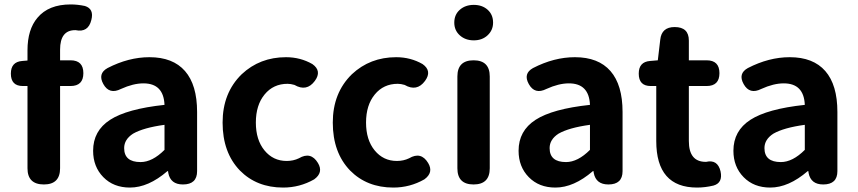

<svg xmlns="http://www.w3.org/2000/svg" viewBox="-20 -832 3868 866"><path d="M178 0Q104 0 104 -73V-222V-444H83Q29 -444 29 -500Q29 -553 80 -557L104 -559V-605Q104 -699 149 -752Q199 -812 299 -812Q330 -812 363 -805Q405 -792 392 -742Q378 -684 321 -696Q320 -696 319 -696Q251 -696 251 -608V-560H298Q356 -560 356 -502Q356 -444 298 -444H251V-73Q251 0 178 0Z M566 14Q492 14 446 -33Q400 -80 400 -152Q400 -242 476.5 -291.5Q553 -341 722 -359Q718 -456 627 -456Q581 -456 526 -431Q473 -404 446 -453Q420 -500 465 -525Q560 -574 654 -574Q760 -574 814.5 -511.5Q869 -449 869 -327V-163V-60Q869 0 805 0Q749 0 739 -52L738 -60H735Q649 14 566 14ZM614 -101Q667 -101 722 -156V-269Q627 -256 580 -229Q540 -203 540 -164Q540 -101 614 -101Z M1257 14Q1138 14 1062 -63Q984 -144 984 -279Q984 -413 1070 -497Q1152 -574 1270 -574Q1335 -574 1389 -543Q1433 -512 1400 -467Q1363 -417 1308 -449Q1291 -454 1277 -454Q1213 -454 1173.5 -406Q1134 -358 1134 -279Q1134 -201 1173 -153.5Q1212 -106 1273 -106Q1303 -106 1328 -118Q1382 -150 1414 -97Q1440 -54 1397 -23Q1332 14 1257 14Z M1754 14Q1635 14 1559 -63Q1481 -144 1481 -279Q1481 -413 1567 -497Q1649 -574 1767 -574Q1832 -574 1886 -543Q1930 -512 1897 -467Q1860 -417 1805 -449Q1788 -454 1774 -454Q1710 -454 1670.5 -406Q1631 -358 1631 -279Q1631 -201 1670 -153.5Q1709 -106 1770 -106Q1800 -106 1825 -118Q1879 -150 1911 -97Q1937 -54 1894 -23Q1829 14 1754 14Z M2116 0Q2043 0 2043 -73V-487Q2043 -560 2116 -560Q2189 -560 2189 -487V-280V-73Q2189 0 2116 0ZM2117 -650Q2079 -650 2054 -672.5Q2029 -695 2029 -730Q2029 -766 2054 -788Q2079 -810 2117 -810Q2155 -810 2179.5 -788Q2204 -766 2204 -730Q2204 -696 2179.5 -673Q2155 -650 2117 -650Z M2485 14Q2411 14 2365 -33Q2319 -80 2319 -152Q2319 -242 2395.5 -291.5Q2472 -341 2641 -359Q2637 -456 2546 -456Q2500 -456 2445 -431Q2392 -404 2365 -453Q2339 -500 2384 -525Q2479 -574 2573 -574Q2679 -574 2733.5 -511.5Q2788 -449 2788 -327V-163V-60Q2788 0 2724 0Q2668 0 2658 -52L2657 -60H2654Q2568 14 2485 14ZM2533 -101Q2586 -101 2641 -156V-269Q2546 -256 2499 -229Q2459 -203 2459 -164Q2459 -101 2533 -101Z M3124 14Q2940 14 2940 -196V-444H2915Q2861 -444 2861 -500Q2861 -553 2912 -557L2947 -560L2958 -653Q2964 -710 3023 -710Q3087 -710 3087 -649V-560H3167Q3225 -560 3225 -502Q3225 -444 3167 -444H3087V-320V-196Q3087 -102 3163 -102Q3164 -102 3165 -102Q3217 -114 3230 -59Q3241 -7 3198 5Q3160 14 3124 14Z M3454 14Q3380 14 3334 -33Q3288 -80 3288 -152Q3288 -242 3364.5 -291.5Q3441 -341 3610 -359Q3606 -456 3515 -456Q3469 -456 3414 -431Q3361 -404 3334 -453Q3308 -500 3353 -525Q3448 -574 3542 -574Q3648 -574 3702.5 -511.5Q3757 -449 3757 -327V-163V-60Q3757 0 3693 0Q3637 0 3627 -52L3626 -60H3623Q3537 14 3454 14ZM3502 -101Q3555 -101 3610 -156V-269Q3515 -256 3468 -229Q3428 -203 3428 -164Q3428 -101 3502 -101Z"/></svg>

Font: GenSenRounded JP B
Style: Regular
Weight: 700
Version: Version 1.501;PS 1;hotconv 16.6.51;makeotf.lib2.5.65220